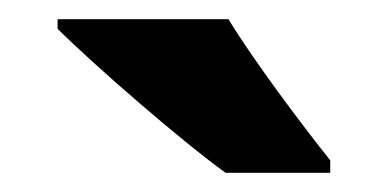

<svg xmlns="http://www.w3.org/2000/svg" viewBox="-20 -786 404 200"><path d="M218 -766H40V-756C76 -720 169 -639 215 -606H324V-619C296 -654 244 -723 218 -766Z"/></svg>

Font: Noto Sans Gujarati UI SemiCondensed ExtraBold
Style: Regular
Weight: 800
Width: 4
Designer: Jelle Bosma - Monotype Design Team, Universal Thirst
Foundry: Monotype Imaging Inc.
Version: Version 2.106